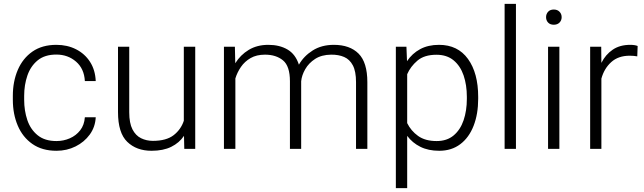

<svg xmlns="http://www.w3.org/2000/svg" viewBox="-20 -770 3332 993"><path d="M272 -40.5Q308.6 -40.5 341.1 -54.7Q373.5 -68.8 394.8 -96.2Q416 -123.5 418.9 -163.6H475.1Q472.7 -113.3 444.3 -74.2Q416 -35.2 370.8 -12.7Q325.7 9.8 272 9.8Q197.8 9.8 147.5 -25.4Q97.2 -60.5 71.8 -120.4Q46.4 -180.2 46.4 -253.9V-274.4Q46.4 -348.6 72 -408.4Q97.7 -468.3 147.7 -503.2Q197.8 -538.1 271.5 -538.1Q328.1 -538.1 373.3 -515.1Q418.5 -492.2 445.6 -450.2Q472.7 -408.2 475.1 -350.6H418.9Q415.5 -414.6 373.3 -451.2Q331.1 -487.8 271.5 -487.8Q211.4 -487.8 174.8 -457.8Q138.2 -427.7 121.6 -379.2Q105 -330.6 105 -274.4V-253.9Q105 -197.8 121.3 -149.2Q137.7 -100.6 174.6 -70.6Q211.4 -40.5 272 -40.5Z M933.1 0 931.6 -67.4Q907.2 -31.2 865.7 -10.7Q824.2 9.8 763.7 9.8Q686 9.8 638.2 -36.4Q590.3 -82.5 590.3 -190.4V-528.3H648.4V-189.5Q648.4 -133.3 665 -101.1Q681.6 -68.8 709.5 -55.2Q737.3 -41.5 770.5 -41.5Q840.3 -41.5 878.2 -71Q916 -100.6 930.7 -145.5V-528.3H989.7V0Z M1350.6 -487.3Q1306.6 -487.3 1276.1 -469.7Q1245.6 -452.1 1226.3 -424.1Q1207 -396 1197.3 -364.3V0H1138.2V-528.3H1194.8L1196.8 -442.9Q1223.1 -485.8 1266.4 -512Q1309.6 -538.1 1367.7 -538.1Q1425.8 -538.1 1467 -513.9Q1508.3 -489.7 1525.9 -435.5Q1551.3 -480 1597.2 -509Q1643.1 -538.1 1706.5 -538.1Q1789.1 -538.1 1834.5 -492.7Q1879.9 -447.3 1879.9 -344.7V0H1821.3V-345.2Q1821.3 -400.9 1804.9 -431.9Q1788.6 -462.9 1759.8 -475.3Q1731 -487.8 1692.4 -487.3Q1643.1 -486.8 1609.9 -465.3Q1576.7 -443.8 1558.6 -412.1Q1540.5 -380.4 1537.6 -349.6V0H1479.5V-349.6Q1479.5 -428.2 1443.6 -457.8Q1407.7 -487.3 1350.6 -487.3Z M2453.1 -269V-258.8Q2453.1 -180.2 2429.4 -119.4Q2405.8 -58.6 2360.6 -24.4Q2315.4 9.8 2251.5 9.8Q2195.3 9.8 2154.1 -10.7Q2112.8 -31.2 2085.9 -67.4V203.1H2027.3V-528.3H2082L2085 -453.6Q2111.8 -493.7 2153.1 -515.9Q2194.3 -538.1 2250.5 -538.1Q2347.7 -538.1 2400.4 -465.1Q2453.1 -392.1 2453.1 -269ZM2394.5 -258.8V-269Q2394.5 -330.6 2377.7 -379.9Q2360.8 -429.2 2325.9 -458Q2291 -486.8 2237.3 -486.8Q2174.3 -486.8 2138.7 -456.3Q2103 -425.8 2085.9 -386.2V-133.3Q2105.5 -93.3 2142.3 -66.9Q2179.2 -40.5 2238.3 -40.5Q2291.5 -40.5 2326.2 -69.6Q2360.8 -98.6 2377.7 -148.2Q2394.5 -197.8 2394.5 -258.8Z M2648.4 -750V0H2589.8V-750Z M2804.2 -681.2Q2804.2 -697.8 2814.7 -709.2Q2825.2 -720.7 2844.2 -720.7Q2862.8 -720.7 2873.8 -709.2Q2884.8 -697.8 2884.8 -681.2Q2884.8 -664.6 2873.8 -653.3Q2862.8 -642.1 2844.2 -642.1Q2825.2 -642.1 2814.7 -653.3Q2804.2 -664.6 2804.2 -681.2ZM2873 -528.3V0H2814.5V-528.3Z M3277.8 -532.2 3275.9 -478.5Q3266.6 -480 3257.3 -481Q3248 -481.9 3236.8 -481.9Q3177.7 -481.9 3141.1 -448.7Q3104.5 -415.5 3090.3 -363.3V0H3032.2V-528.3H3089.4L3090.3 -444.8Q3111.8 -487.8 3148.7 -512.9Q3185.5 -538.1 3239.3 -538.1Q3263.2 -538.1 3277.8 -532.2Z"/></svg>

Font: Vazirmatn RD UI FD ExtraLight
Style: Regular
Weight: 200
Designer: Saber Rastikerdar
Foundry: Saber Rastikerdar
Version: Version 33.003